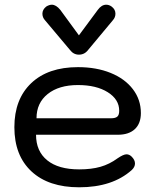

<svg xmlns="http://www.w3.org/2000/svg" viewBox="-20 -785 668 815"><path d="M41 -245Q41 -364 112.5 -432Q184 -500 311 -500Q389 -500 449.5 -475.5Q510 -451 544 -406.5Q578 -362 578 -305Q578 -261 552.5 -237Q527 -213 480 -213H133Q133 -143 180.5 -104.5Q228 -66 316 -66Q368 -66 406.5 -77Q445 -88 479 -113Q504 -130 517 -130Q529 -130 539 -120Q553 -106 553 -91Q553 -76 539 -63Q457 10 316 10Q186 10 113.5 -57.5Q41 -125 41 -245ZM452 -283Q470 -283 478 -290Q486 -297 486 -315Q486 -363 437.5 -393.5Q389 -424 311 -424Q230 -424 182.5 -386Q135 -348 135 -283ZM277 -573 171 -699Q160 -711 160 -727Q160 -744 176 -757Q189 -765 200 -765Q218 -765 236 -743L315 -635L395 -743Q411 -765 431 -765Q443 -765 454 -757Q470 -745 470 -727Q470 -711 459 -699L354 -573Q339 -553 315 -553Q292 -553 277 -573Z"/></svg>

Font: Kodchasan Medium
Style: Regular
Weight: 500
Designer: Katatrad Aksorn Co.,Ltd.
Foundry: Cadson Demak Co.,Ltd.
Version: Version 1.000; ttfautohint (v1.6)